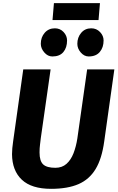

<svg xmlns="http://www.w3.org/2000/svg" viewBox="-20 -1186 743 1214"><path d="M303 8Q179.5 8 118.2 -49.5Q57 -107 56 -211Q56 -228.5 57.8 -248.8Q59.5 -269 63 -292L127 -747H300L238 -313Q236 -293.5 233 -271.2Q230 -249 230 -222Q230 -168 253 -146.5Q276 -125 330 -125Q372.5 -125 400.5 -150Q428.5 -175 444.8 -217Q461 -259 469 -310L531 -747H703L639 -292Q624 -182.5 585 -118Q545.5 -52 476.8 -22Q408 8 303 8ZM311 -829Q282 -829 260 -854.5Q238 -880 238 -909Q238 -950.5 262.8 -978.8Q287.5 -1007 327 -1007Q360 -1007 382 -983.5Q404 -960 404 -930Q404 -885 380.8 -857Q357.5 -829 311 -829ZM541 -829Q512.5 -829 490.8 -854Q469 -879 469 -909Q469 -949.5 493.2 -978.2Q517.5 -1007 557 -1007Q590 -1007 612.5 -983.5Q635 -960 635 -930Q635 -886 611 -857.5Q587 -829 541 -829ZM312 -1059 321 -1166H612L603 -1059Z"/></svg>

Font: Merriweather Sans ExtraBold
Style: Italic
Weight: 800
Italic angle: -7.5°
Designer: Eben Sorkin
Foundry: Eben Sorkin
Version: Version 2.001; ttfautohint (v1.8.3)